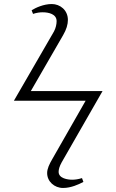

<svg xmlns="http://www.w3.org/2000/svg" viewBox="-20 -787 577 953"><path d="M293 146C333 146 371 128 394 116L387 97C368 103 352 105 338 105C317 105 271 99 271 66C271 54 275 39 286 19L489 -335H133L293 -612C310 -641 317 -666 317 -688C317 -737 278 -767 237 -767C196 -767 156 -748 137 -736L144 -718C162 -724 178 -726 192 -726C222 -726 261 -717 261 -682C261 -667 257 -648 248 -631L49 -287H405L241 0C224 29 214 51 214 72C214 114 250 146 293 146Z"/></svg>

Font: Libertinus Serif Display
Style: Regular
Weight: 400
Designer: Philipp H. Poll
Foundry: Khaled Hosny
Version: Version 6.1